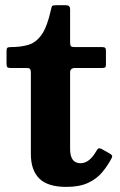

<svg xmlns="http://www.w3.org/2000/svg" viewBox="-20 -700 460 734"><path d="M406.5 -95Q392 -67 371 -41.8Q350 -16.5 317 -1Q284 14.5 233.5 14.5Q162.5 14.5 130.2 -17.5Q98 -49.5 98 -111V-422Q98 -431.5 95.2 -435.8Q92.5 -440 83 -440H21Q11.5 -440 8.2 -443Q5 -446 5 -455.5V-504Q5 -514.5 8 -517.2Q11 -520 21.5 -520Q59 -520 88.2 -528.5Q117.5 -537 139 -567.2Q160.5 -597.5 175 -663.5Q177 -673.5 179 -676.8Q181 -680 194 -680H233Q248 -680 248 -664.5V-538Q248 -526.5 251.5 -523.2Q255 -520 266 -520H370.5Q379 -520 382 -517Q385 -514 385 -505V-452.5Q385 -444.5 381.5 -442.2Q378 -440 370 -440H266.5Q248 -440 248 -423.5V-130.5Q248 -76 288 -76Q322 -76 348.5 -123Q353 -130.5 356.2 -132.5Q359.5 -134.5 368.5 -130.5L397 -114.5Q405 -110 407.8 -106.2Q410.5 -102.5 406.5 -95Z"/></svg>

Font: Besley*
Style: Bold
Weight: 700
Designer: Owen Earl
Foundry: indestructible type*
Version: Version 2.000; ttfautohint (v1.8.3)